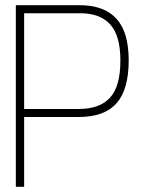

<svg xmlns="http://www.w3.org/2000/svg" viewBox="-20 -720 545 740"><path d="M286 -700H41V0H73V-269H282Q332 -269 368.5 -282Q405 -295 429 -322Q453 -349 464.5 -390.5Q476 -432 476 -487Q476 -541 464.5 -581Q453 -621 429 -647.5Q405 -674 369.5 -687Q334 -700 286 -700ZM73 -300V-669H289Q328 -669 357 -658Q386 -647 405.5 -625Q425 -603 434.5 -568.5Q444 -534 444 -487Q444 -437 434 -401Q424 -365 403.5 -343Q383 -321 353 -310.5Q323 -300 283 -300Z"/></svg>

Font: Advent Pro ExtraLight
Style: Regular
Weight: 250
Version: Version 3.000